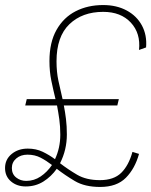

<svg xmlns="http://www.w3.org/2000/svg" viewBox="-20 -736 600 761"><path d="M80 -318 86 -343H200Q191 -380 183.5 -416Q176 -452 176 -494Q176 -568 204 -617.5Q232 -667 280 -691.5Q328 -716 389 -716Q442 -716 482 -694.5Q522 -673 542.5 -635Q563 -597 559 -548L531 -538Q538 -604 498.5 -646.5Q459 -689 389 -689Q306 -689 255 -640Q204 -591 204 -493Q204 -451 211.5 -416Q219 -381 228 -343H451L445 -318H233Q238 -293 241.5 -264.5Q245 -236 245 -203Q245 -142 218 -89Q249 -65 285.5 -43.5Q322 -22 376 -22Q431 -22 460.5 -51Q490 -80 505 -134L531 -126Q515 -68 479 -31.5Q443 5 377 5Q316 5 276.5 -18.5Q237 -42 205 -67Q183 -36 152 -16.5Q121 3 82 3Q47 3 23.5 -17Q0 -37 0 -70Q0 -104 26 -125.5Q52 -147 90 -147Q123 -147 149 -134.5Q175 -122 198 -105Q219 -150 219 -202Q219 -235 215 -263.5Q211 -292 206 -318ZM27 -70Q27 -46 44 -32.5Q61 -19 84 -19Q115 -19 141 -36.5Q167 -54 186 -82Q164 -99 141 -111Q118 -123 89 -123Q62 -123 44.5 -108Q27 -93 27 -70Z"/></svg>

Font: Prodigy Sans ExtraLight
Style: Italic
Weight: 200
Italic angle: -13°
Designer: Wei Huang
Foundry: Wei Huang
Version: Version 1.003; ttfautohint (v1.8.3)